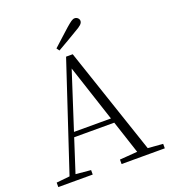

<svg xmlns="http://www.w3.org/2000/svg" viewBox="-164 -1050 1034 1169"><g transform="rotate(-20 353.5 -466.0)"><path d="M289 -797Q318 -823 345 -848Q372 -873 397 -895Q420 -915 432.5 -923.5Q445 -932 455 -932Q467 -932 475.5 -924Q484 -916 484 -905Q484 -893 472.5 -882Q461 -871 432 -855Q401 -836 368 -817Q335 -798 302 -779ZM11 0V-29L109 -39H126L234 -29V0ZM85 0 327 -730H370L616 0H548L324 -682H344L340 -668L124 0ZM192 -252 194 -283H493L495 -252ZM421 0V-29L554 -39H574L701 -29V0Z"/></g></svg>

Font: Noto Serif KR ExtraLight ExtraLight
Style: Regular
Weight: 250
Version: Version 2.003-H1;hotconv 1.1.1;makeotfexe 2.6.0